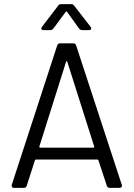

<svg xmlns="http://www.w3.org/2000/svg" viewBox="-20 -910 647 930"><path d="M559.1 0H511.2Q500.5 0 497.1 -11.2L457 -132.8Q455.6 -137.2 452.1 -137.2H153.8Q150.4 -137.2 148.9 -132.8L109.9 -11.2Q106.4 0 96.2 0H47.9Q41 0 38.1 -4.4Q35.2 -8.8 37.1 -15.1L256.8 -689Q260.3 -700.2 271 -700.2H335Q345.7 -700.2 349.1 -689L569.8 -15.1Q570.8 -14.2 570.8 -9.8Q570.8 -5.9 567.4 -2.9Q564 0 559.1 0ZM299.8 -609.9 170.9 -201.2Q169.4 -194.8 174.8 -194.8H432.1Q437.5 -194.8 436 -201.2L306.2 -609.9Q305.7 -612.3 304.2 -613.3Q302.7 -614.3 301.5 -613.3Q300.3 -612.3 299.8 -609.9ZM223.1 -764.2H190.9Q180.2 -764.2 180.2 -772Q180.2 -775.4 183.1 -779.8L261.2 -881.8Q266.1 -890.1 276.9 -890.1H324.2Q335 -890.1 339.8 -881.8L418.9 -779.8Q421.9 -775.4 421.9 -772Q421.9 -764.2 411.1 -764.2H378.9Q369.1 -764.2 362.8 -772L305.2 -852.1Q299.8 -857.4 297.9 -852.1L238.8 -772Q232.4 -764.2 223.1 -764.2Z"/></svg>

Font: Barlow
Style: Regular
Weight: 400
Designer: Jeremy Tribby
Foundry: Jeremy Tribby
Version: Version 1.101